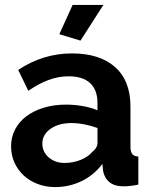

<svg xmlns="http://www.w3.org/2000/svg" viewBox="-20 -750 614 780"><path d="M204 10Q166 10 133 -2.5Q100 -15 76 -37.5Q52 -60 38.5 -90Q25 -120 25 -156Q25 -193 41.5 -224.5Q58 -256 87.5 -278Q117 -300 158 -312.5Q199 -325 248 -325Q283 -325 316.5 -319Q350 -313 376 -302V-332Q376 -384 346.5 -412Q317 -440 259 -440Q217 -440 177 -425Q137 -410 95 -381L54 -466Q155 -533 272 -533Q385 -533 447.5 -477.5Q510 -422 510 -317V-154Q510 -133 517.5 -124Q525 -115 542 -114V0Q508 7 483 7Q445 7 424.5 -10Q404 -27 399 -55L396 -84Q361 -38 311 -14Q261 10 204 10ZM242 -88Q276 -88 306.5 -100Q337 -112 354 -132Q376 -149 376 -170V-230Q352 -239 324 -244.5Q296 -250 270 -250Q218 -250 185 -226.5Q152 -203 152 -167Q152 -133 178 -110.5Q204 -88 242 -88ZM307 -585 221 -611 275 -730H400Z"/></svg>

Font: IngvarSans
Style: Bold
Weight: 700
Version: Version 3.000